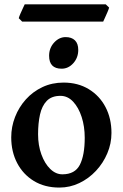

<svg xmlns="http://www.w3.org/2000/svg" viewBox="-20 -849 565 884"><path d="M493.2 -236.8Q493.2 -188 474.1 -143.1Q455.1 -98.1 421.9 -62.5Q388.7 -26.9 345.2 -6.1Q301.8 14.6 253.4 14.6Q186 14.6 136.2 -15.6Q86.4 -45.9 59.1 -98.1Q31.7 -150.4 31.7 -216.8Q31.7 -265.1 49.3 -310.3Q66.9 -355.5 99.1 -391.4Q131.3 -427.2 175.5 -448Q219.7 -468.8 272.5 -468.8Q338.9 -468.8 388.7 -438.5Q438.5 -408.2 465.8 -356Q493.2 -303.7 493.2 -236.8ZM370.1 -214.8Q370.1 -266.6 356 -310.3Q341.8 -354 316.7 -380.9Q291.5 -407.7 258.3 -407.7Q217.8 -407.7 195.3 -384.5Q172.9 -361.3 164.1 -321.3Q155.3 -281.2 155.3 -231Q155.3 -179.7 170.7 -137.7Q186 -95.7 211.4 -71Q236.8 -46.4 267.1 -46.4Q325.2 -46.4 347.7 -90.3Q370.1 -134.3 370.1 -214.8ZM340.3 -619.1Q340.3 -583.5 317.6 -558.1Q294.9 -532.7 263.7 -532.7Q206.1 -532.7 206.1 -592.3Q206.1 -627.9 229.2 -653.1Q252.4 -678.2 282.2 -678.2Q309.6 -678.2 325 -663.3Q340.3 -648.4 340.3 -619.1ZM482.4 -814Q480.5 -806.6 474.9 -793.5Q469.2 -780.3 463.4 -767.6Q457.5 -754.9 455.1 -749.5H82L66.4 -765.1Q67.9 -772 73.5 -784.9Q79.1 -797.9 85 -810.3Q90.8 -822.8 93.8 -829.1H466.8Z"/></svg>

Font: Gentium Plus
Style: Bold
Weight: 700
Designer: Victor Gaultney, Annie Olsen, Iska Routamaa, Becca Hirsbrunner
Foundry: SIL International
Version: Version 6.101